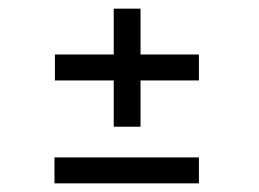

<svg xmlns="http://www.w3.org/2000/svg" viewBox="-20 -479 600 444"><path d="M243 -186V-293H107V-353H243V-459H305V-353H440V-293H305V-186ZM106 -55V-115H440V-55Z"/></svg>

Font: Baskervville
Style: Bold Italic
Weight: 700
Italic angle: -18°
Version: Version 1.100